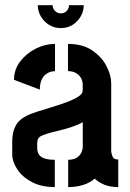

<svg xmlns="http://www.w3.org/2000/svg" viewBox="-20 -732 510 751"><path d="M217.8 -622.1Q192.5 -622.1 172.1 -634.7Q151.6 -647.4 139.7 -668Q127.8 -688.7 127.8 -711.7H185.8Q185.8 -698.7 195.3 -689.2Q204.8 -679.7 217.8 -679.7Q231.8 -679.7 240.8 -689.2Q249.8 -698.7 249.8 -711.7H307.7Q307.7 -688.7 295.8 -668Q284 -647.4 263.9 -634.7Q243.8 -622.1 217.8 -622.1ZM194.4 -0.2Q142.3 -0.2 104.9 -19.8Q67.5 -39.4 47.7 -69.5Q27.8 -99.5 27.8 -129.9V-180Q27.8 -191.3 30.5 -208.6Q33.2 -225.9 44.1 -244.9Q55 -263.8 80.9 -277.3Q96.9 -286.1 124.3 -294.9Q151.8 -303.7 182.4 -312.9Q213 -322.1 240.6 -332.3Q268.3 -342.5 285.9 -353.8Q303.5 -365 303.5 -377.8V-399.5Q303.5 -415.8 296.3 -427.8Q289 -439.8 276.3 -446.8Q263.6 -453.8 245.9 -453.8V-560.3Q303.1 -560.3 340.4 -535Q377.8 -509.7 396.4 -473.6Q415 -437.5 415 -406.4V-140.4Q415 -134.4 419.5 -121.2Q424 -108 442.6 -108V-0.2Q411.2 -0.2 388.8 -9.3Q366.4 -18.3 350.7 -33.3Q331.7 -16.8 305 -8.5Q278.3 -0.2 246.7 -0.2V-107Q266.2 -107 278.6 -114.2Q291 -121.4 297.4 -133.7Q303.7 -145.9 303.7 -160.3V-253.9Q286.2 -244.2 261.8 -235.9Q237.4 -227.6 211.6 -221.5Q185.8 -215.5 166 -209.6Q146.3 -203.7 138.2 -198.7Q125.6 -191.7 125.6 -172.6V-153.9Q125.7 -137.7 132.6 -127.3Q139.5 -116.9 154.7 -112Q169.8 -107 194.4 -107ZM135.8 -381.5 34.8 -419.8Q34.8 -460 58.9 -491.5Q82.9 -523.1 119.8 -541.7Q156.8 -560.3 195.2 -560.3V-453.5Q177.9 -453.5 164.5 -445.2Q151 -437 143.4 -421.2Q135.8 -405.4 135.8 -381.5Z"/></svg>

Font: Stick No Bills ExtraLight
Style: Regular
Weight: 200
Designer: Kosala Senevirathne, Siva Puranthara, Lasantha Premarathna, Tharique Azeez
Foundry: mooniak
Version: Version 2.000